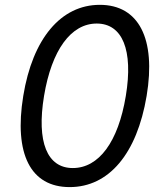

<svg xmlns="http://www.w3.org/2000/svg" viewBox="-20 -757 665 787"><path d="M265.6 9.9C426.1 9.9 541.2 -126.4 581 -363.6C620.4 -599.1 548.3 -737.2 389.2 -737.2C230.1 -737.2 113.6 -599.4 75.3 -363.6C36.6 -126.1 105.1 9.9 265.6 9.9ZM160.5 -363.6C191.8 -552.6 271.3 -660.5 376.4 -660.5C481.5 -660.5 527 -552.6 495.7 -363.6C464.5 -174.7 384.9 -68.2 278.4 -68.2C173.3 -68.2 129.3 -174.7 160.5 -363.6Z"/></svg>

Font: Margiela Sans
Style: Italic
Weight: 400
Italic angle: -9.39999°
Designer: Stefan Endress, Andreas Faust
Version: Version 1.100;FEAKit 1.0